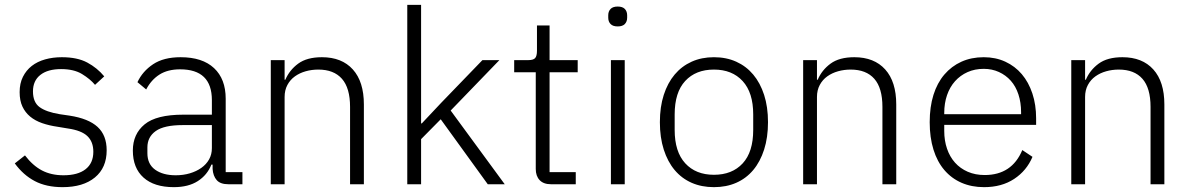

<svg xmlns="http://www.w3.org/2000/svg" viewBox="-20 -760 4909 792"><path d="M238 12Q171 12 123.5 -13Q76 -38 41 -86L83 -119Q115 -77 153 -57Q191 -37 242 -37Q301 -37 333 -62Q365 -87 365 -134Q365 -175 340.5 -198.5Q316 -222 260 -230L218 -237Q183 -242 154 -252Q125 -262 104.5 -279Q84 -296 72.5 -320.5Q61 -345 61 -380Q61 -416 74.5 -443Q88 -470 111 -488Q134 -506 166 -515Q198 -524 235 -524Q299 -524 340 -502Q381 -480 410 -445L372 -410Q352 -434 318.5 -454.5Q285 -475 232 -475Q177 -475 146.5 -451Q116 -427 116 -383Q116 -338 143.5 -318Q171 -298 226 -289L267 -283Q345 -271 382.5 -236.5Q420 -202 420 -140Q420 -68 371.5 -28Q323 12 238 12Z M922 0Q889 0 874 -17Q859 -34 857 -63V-81H852Q835 -38 796 -13Q757 12 697 12Q616 12 572 -27.5Q528 -67 528 -139Q528 -207 576.5 -247Q625 -287 736 -287H854V-347Q854 -474 723 -474Q672 -474 638 -452.5Q604 -431 583 -391L547 -421Q568 -466 611.5 -495Q655 -524 725 -524Q815 -524 863 -479Q911 -434 911 -353V-50H980V0ZM705 -37Q736 -37 763 -45Q790 -53 810.5 -67.5Q831 -82 842.5 -102.5Q854 -123 854 -149V-244H734Q657 -244 622.5 -219.5Q588 -195 588 -152V-128Q588 -83 620 -60Q652 -37 705 -37Z M1097 0V-512H1154V-431H1157Q1174 -471 1210 -497.5Q1246 -524 1308 -524Q1390 -524 1435.5 -473.5Q1481 -423 1481 -329V0H1424V-319Q1424 -397 1390.5 -435Q1357 -473 1293 -473Q1266 -473 1241 -466Q1216 -459 1196.5 -445Q1177 -431 1165.5 -409.5Q1154 -388 1154 -360V0Z M1660 -740H1717V-251H1720L1800 -336L1970 -512H2040L1839 -304L2062 0H1992L1798 -268L1717 -186V0H1660Z M2253 0Q2222 0 2206 -17Q2190 -34 2190 -63V-462H2101V-512H2159Q2180 -512 2187.5 -520.5Q2195 -529 2195 -551V-655H2247V-512H2363V-462H2247V-50H2355V0Z M2528 -651Q2508 -651 2498.5 -661Q2489 -671 2489 -687V-697Q2489 -713 2498.5 -723Q2508 -733 2528 -733Q2548 -733 2557.5 -723Q2567 -713 2567 -697V-687Q2567 -671 2557.5 -661Q2548 -651 2528 -651ZM2500 -512H2557V0H2500Z M2925 12Q2874 12 2833 -6Q2792 -24 2763 -58.5Q2734 -93 2718 -143Q2702 -193 2702 -256Q2702 -319 2718 -368.5Q2734 -418 2763 -452.5Q2792 -487 2833 -505.5Q2874 -524 2925 -524Q2976 -524 3017 -505.5Q3058 -487 3087 -452.5Q3116 -418 3132 -368.5Q3148 -319 3148 -256Q3148 -193 3132 -143Q3116 -93 3087 -58.5Q3058 -24 3017 -6Q2976 12 2925 12ZM2925 -39Q3000 -39 3043.5 -86Q3087 -133 3087 -224V-288Q3087 -378 3043.5 -425.5Q3000 -473 2925 -473Q2850 -473 2806.5 -426Q2763 -379 2763 -288V-224Q2763 -134 2806.5 -86.5Q2850 -39 2925 -39Z M3293 0V-512H3350V-431H3353Q3370 -471 3406 -497.5Q3442 -524 3504 -524Q3586 -524 3631.5 -473.5Q3677 -423 3677 -329V0H3620V-319Q3620 -397 3586.5 -435Q3553 -473 3489 -473Q3462 -473 3437 -466Q3412 -459 3392.5 -445Q3373 -431 3361.5 -409.5Q3350 -388 3350 -360V0Z M4039 12Q3988 12 3946.5 -6Q3905 -24 3875.5 -58.5Q3846 -93 3830.5 -143Q3815 -193 3815 -256Q3815 -319 3830.5 -368.5Q3846 -418 3875.5 -452.5Q3905 -487 3946 -505.5Q3987 -524 4038 -524Q4087 -524 4127 -505.5Q4167 -487 4195 -454Q4223 -421 4238.5 -374.5Q4254 -328 4254 -272V-245H3875V-220Q3875 -180 3886.5 -146.5Q3898 -113 3919.5 -89Q3941 -65 3972 -51.5Q4003 -38 4042 -38Q4154 -38 4197 -141L4239 -113Q4215 -56 4163.5 -22Q4112 12 4039 12ZM4038 -476Q4001 -476 3971 -462.5Q3941 -449 3919.5 -425Q3898 -401 3886.5 -367.5Q3875 -334 3875 -294V-289H4192V-297Q4192 -337 4181 -370.5Q4170 -404 4149.5 -427Q4129 -450 4100.5 -463Q4072 -476 4038 -476Z M4399 0V-512H4456V-431H4459Q4476 -471 4512 -497.5Q4548 -524 4610 -524Q4692 -524 4737.5 -473.5Q4783 -423 4783 -329V0H4726V-319Q4726 -397 4692.5 -435Q4659 -473 4595 -473Q4568 -473 4543 -466Q4518 -459 4498.5 -445Q4479 -431 4467.5 -409.5Q4456 -388 4456 -360V0Z"/></svg>

Font: IBM Plex Sans Devanagari Light
Style: Regular
Weight: 300
Designer: Mike Abbink, Paul van der Laan, Pieter van Rosmalen, Erin McLaughlin
Foundry: Bold Monday
Version: Version 1.1